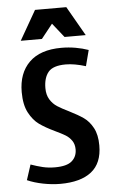

<svg xmlns="http://www.w3.org/2000/svg" viewBox="-57 -861 552 908"><g transform="rotate(-5 219.0 -407.0)"><path d="M36.1 -23.4 59.6 -95.7Q89.8 -85 116.7 -78.6Q143.6 -72.3 173.8 -72.3Q230.5 -72.3 254.4 -93.3Q278.3 -114.3 278.3 -148.4Q278.3 -172.9 266.6 -189.9Q254.9 -207 237.3 -217.8Q219.7 -228.5 188.5 -243.2Q143.6 -264.6 115.7 -284.7Q87.9 -304.7 67.9 -342.3Q47.9 -379.9 47.9 -440.4Q47.9 -530.3 100.1 -581.5Q152.3 -632.8 252.9 -632.8Q287.1 -632.8 320.3 -627Q353.5 -621.1 380.9 -611.3L361.3 -536.1Q307.6 -552.7 266.6 -552.7Q206.1 -552.7 183.6 -525.4Q161.1 -498 161.1 -449.2Q161.1 -417 174.8 -395Q188.5 -373 209 -359.9Q229.5 -346.7 263.7 -330.1Q304.7 -309.6 330.6 -291.5Q356.4 -273.4 374 -240.7Q391.6 -208 391.6 -157.2Q391.6 -73.2 340.3 -32.7Q289.1 7.8 192.4 7.8Q153.3 7.8 111.3 -0.5Q69.3 -8.8 36.1 -23.4ZM144.5 -822.3H293L373 -682.6H272.5L185.5 -792H252L165 -682.6H64.5Z"/></g></svg>

Font: Sudo Var
Style: Regular
Weight: 400
Monospace: yes
Designer: Jens Kutilek
Foundry: Jens Kutilek
Version: Version 0.065;FEAKit 1.0